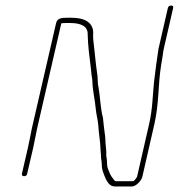

<svg xmlns="http://www.w3.org/2000/svg" viewBox="-20 -657 644 692"><path d="M114 -195 201 -573C206 -574 212 -574 216 -574H234C270 -574 297 -563 296 -534C297 -492 302 -455 307 -415L310 -387C311 -379 313 -371 313 -362C314 -329 322 -299 325 -266C327 -244 332 -228 334 -208L336 -184C338 -167 339 -155 341 -140L343 -107C344 -102 344 -96 344 -90C345 -78 347 -73 347 -60C347 -52 349 -45 351 -38C358 -21 367 15 394 15H456C470 15 490 -6 493 -20L536 -208C554 -286 549 -351 561 -424L566 -454C567 -464 569 -473 570 -480L604 -628C605 -634 603 -637 597 -637C591 -637 586 -634 585 -628L551 -480C545 -439 539 -397 535 -360C530 -311 530 -263 517 -208L474 -20C474 -19 464 -4 460 -4H398C395 -4 394 -5 392 -7C387 -13 377 -27 375 -34C372 -42 366 -53 366 -64C366 -78 365 -84 363 -96V-112L360 -145C360 -151 360 -158 359 -165C356 -185 353 -213 351 -233C342 -265 341 -310 335 -343C331 -358 333 -379 330 -394C326 -419 323 -453 320 -479L316 -515C316 -524 315 -531 316 -538C316 -576 285 -593 238 -593H220C201 -593 186 -591 182 -573L95 -195C90 -172 86 -147 81 -126L59 -31C58 -25 61 -22 67 -22C73 -22 77 -25 78 -31L100 -126C104 -145 109 -172 114 -195Z"/></svg>

Font: Electronic
Style: ExThnIt
Weight: 100
Version: Version 1.011